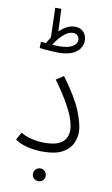

<svg xmlns="http://www.w3.org/2000/svg" viewBox="-108 -892 655 1125"><g transform="rotate(10 219.5 -329.0)"><path d="M34 -38 59 -83Q84 -67 122 -57.5Q160 -48 199 -48Q274 -48 305.5 -74.5Q337 -101 337 -146Q337 -169 327 -203.5Q317 -238 288 -291.5Q259 -345 202 -424L246 -453Q328 -342 358.5 -266Q389 -190 389 -144Q389 -107 372 -73Q355 -39 314 -17Q273 5 199 5Q152 5 107 -6Q62 -17 34 -38ZM205 180Q188 180 177 169Q166 158 166 143Q166 127 177 115.5Q188 104 205 104Q220 104 231 115.5Q242 127 242 143Q242 158 231 169Q220 180 205 180ZM188 -582Q172 -582 150 -583.5Q128 -585 108 -586.5Q88 -588 77 -590L78 -627Q86 -627 93.5 -626Q101 -625 108 -625Q119 -644 131 -662L126 -838H162L168 -704Q188 -724 211.5 -736.5Q235 -749 260 -749Q292 -749 311 -729Q330 -709 330 -677Q330 -654 316 -632Q302 -610 271 -596Q240 -582 188 -582ZM255 -711Q233 -711 212 -696Q191 -681 174 -660.5Q157 -640 146 -622Q169 -620 187 -620Q240 -620 266 -636Q292 -652 292 -674Q292 -691 282 -701Q272 -711 255 -711Z"/></g></svg>

Font: Noto Sans Arabic Light
Style: Regular
Weight: 300
Designer: Monotype Design Team, Nadine Chahine, Nizar Qandah and Khaled Hosny
Foundry: Monotype Imaging Inc.
Version: Version 2.012; ttfautohint (v1.8.4.7-5d5b)